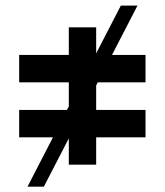

<svg xmlns="http://www.w3.org/2000/svg" viewBox="-20 -580 600 699"><path d="M480.5 -559.6Q460 -559.6 419.9 -559.6Q389.6 -502 330.1 -385.7Q330.1 -410.2 330.1 -480.5Q296.9 -480.5 230.5 -480.5Q230.5 -446.3 230.5 -379.9Q169.9 -379.9 49.8 -379.9Q49.8 -346.7 49.8 -280.3Q110.4 -280.3 230.5 -280.3Q230.5 -251 230.5 -192.4Q228.5 -189.5 223.6 -179.7Q179.7 -179.7 49.8 -179.7Q49.8 -146.5 49.8 -80.1Q90.8 -80.1 172.9 -80.1Q149.4 -35.2 80.1 99.6Q99.6 99.6 139.6 99.6Q178.7 24.4 230.5 -76.2Q230.5 -44.9 230.5 19.5Q263.7 19.5 330.1 19.5Q330.1 -13.7 330.1 -80.1Q389.6 -80.1 509.8 -80.1Q509.8 -113.3 509.8 -179.7Q450.2 -179.7 330.1 -179.7Q330.1 -210 330.1 -268.6Q333 -274.4 335.9 -280.3Q393.6 -280.3 509.8 -280.3Q509.8 -313.5 509.8 -379.9Q468.8 -379.9 387.7 -379.9Q431.6 -464.8 480.5 -559.6Z"/></svg>

Font: Alibu-Mazigh Belkasim 1
Style: Bold
Weight: 400
Designer: Mazigh Moubarik Belkasim
Version: Version 1.0